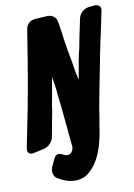

<svg xmlns="http://www.w3.org/2000/svg" viewBox="-146 -808 735 1053"><g transform="rotate(-10 222.0 -281.0)"><path d="M95 155Q77 145 73 132Q69 119 69 111Q69 97 74 87L94 45Q103 24 121 24Q133 24 149 33Q159 38 168 38Q184 38 193 25Q202 12 202 -2L180 -234L172 -298Q171 -328 166 -354L159 -399L151 -354Q147 -329 141.5 -299Q136 -269 130 -238Q129 -223 126 -207.5Q123 -192 120 -177L101 -75Q97 -55 82 -39Q67 -23 46 -18L-8 -6Q-18 -4 -21 -4Q-46 -4 -46 -30Q-46 -37 -45 -41L-26 -135Q-1 -256 20.5 -378Q42 -500 61 -623Q63 -637 65.5 -650.5Q68 -664 70 -678Q73 -700 87 -713Q101 -726 122 -728L188 -732H195Q213 -732 227 -721Q241 -710 244 -690L249 -661Q252 -642 254.5 -624Q257 -606 259 -589L269 -526Q281 -466 290 -406L300 -358L309 -406Q314 -436 319.5 -466.5Q325 -497 333 -526L345 -589L366 -689Q371 -710 386.5 -724Q402 -738 423 -741L451 -744H453L458 -745Q472 -745 481 -738Q490 -731 490 -717Q490 -714 488 -704L467 -604Q459 -569 452 -534.5Q445 -500 438 -466L393 -234Q388 -207 383.5 -181.5Q379 -156 376 -133Q372 -111 369.5 -97.5Q367 -84 365 -67Q360 -32 348 11.5Q336 55 315 93Q294 131 262.5 157Q231 183 188 183Q163 183 139.5 175.5Q116 168 95 155Z"/></g></svg>

Font: Bangerz 2
Style: Regular
Weight: 400
Designer: vernon adams
Foundry: Vernon Adams
Version: Version 2.10;December 28, 2023;FontCreator 13.0.0.2683 64-bi